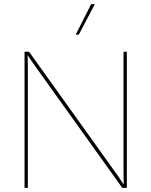

<svg xmlns="http://www.w3.org/2000/svg" viewBox="-20 -911 734 931"><path d="M422 -891H440L362 -743H347ZM595 -660V0H573L140 -605L114 -644L115 -587V0H99V-660H121L554 -55L580 -16L579 -73V-660Z"/></svg>

Font: Elaine Sans Thin
Style: Regular
Weight: 250
Designer: Wei Huang
Foundry: Wei Huang
Version: Version 2.001;December 24, 2019;FontCreator 12.0.0.2547 64-b